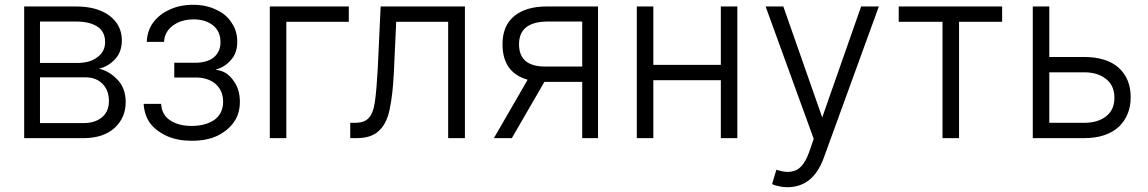

<svg xmlns="http://www.w3.org/2000/svg" viewBox="-20 -575 4796 802"><path d="M438 -509Q489 -470 489 -406Q489 -358 460 -327Q432 -297 393 -288Q433 -280 468 -245Q505 -209 505 -148Q505 -83 458 -40Q410 2 330 2H81V-548H298Q386 -548 438 -509ZM407 -86Q435 -110 435 -153Q435 -198 408 -225Q381 -252 337 -252H147V-61H330Q378 -61 407 -86ZM388 -337Q419 -360 419 -399Q419 -442 388 -463Q356 -485 298 -485H147V-312H302Q357 -312 388 -337Z M690 -73Q725 -49 780 -49Q838 -49 875 -74Q912 -101 912 -150Q912 -195 882 -223Q853 -249 806 -251H708V-313H805Q853 -316 877 -339Q901 -362 901 -399Q901 -443 871 -468Q840 -494 789 -494Q737 -494 702 -468Q668 -443 665 -400H593Q595 -447 620 -481Q646 -516 689 -535Q732 -555 786 -555Q842 -555 884 -534Q926 -515 948 -479Q971 -446 971 -401Q971 -354 946 -326Q920 -295 883 -285V-283Q926 -279 954 -240Q982 -203 982 -150Q982 -100 957 -65Q932 -29 886 -7Q843 13 781 13Q723 13 679 -6Q634 -26 608 -59Q583 -93 580 -141H653Q656 -95 690 -73Z M1176 -484V2H1107V-548H1437V-484Z M1519 -81Q1539 -101 1546 -150Q1553 -199 1558 -290L1570 -548H1922V2H1852V-484H1635L1625 -269Q1621 -184 1608 -120Q1596 -59 1563 -29Q1532 2 1469 2H1443V-62H1463Q1501 -62 1519 -81Z M2254 -233 2118 2H2043L2184 -242Q2079 -272 2079 -390Q2079 -467 2127 -507Q2176 -548 2264 -548H2478V2H2412V-233H2258ZM2148 -390Q2148 -297 2258 -297H2412V-485H2264Q2148 -483 2148 -390Z M2991 -304V-548H3060V2H2991V-240H2709V2H2640V-548H2709V-304Z M3234 203Q3217 200 3205 194L3223 134Q3250 143 3271 143Q3288 143 3305 136Q3338 121 3360 60L3379 5L3178 -548H3252L3414 -86H3415L3577 -548H3651L3420 87Q3375 207 3269 207Q3249 207 3234 203Z M4166 -548V-484H3986V2H3917V-484H3734V-548Z M4653 -292Q4703 -246 4703 -169Q4703 -93 4653 -45Q4601 2 4508 2H4294V-548H4363V-337H4508Q4602 -337 4653 -292ZM4600 -89Q4635 -116 4635 -166Q4635 -218 4600 -245Q4566 -273 4508 -273H4363V-62H4508Q4566 -62 4600 -89Z"/></svg>

Font: Sinter Normal
Style: Regular
Weight: 350
Foundry: Adobe & rsms
Version: Version 1.000